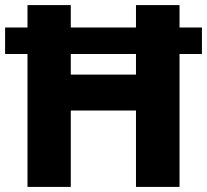

<svg xmlns="http://www.w3.org/2000/svg" viewBox="-20 -827 813 754"><path d="M88 -93V-615H0V-719H88V-807H258V-719H514V-807H685V-719H773V-615H685V-93H514V-393H258V-93ZM258 -534H514V-615H258Z"/></svg>

Font: Noto Sans Telugu UI ExtraBold
Style: Regular
Weight: 800
Designer: Jelle Bosma - Monotype Design Team
Foundry: Monotype Imaging Inc.
Version: Version 2.005; ttfautohint (v1.8.4.7-5d5b)